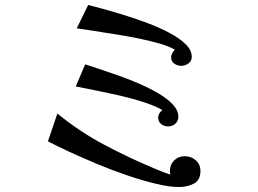

<svg xmlns="http://www.w3.org/2000/svg" viewBox="-20 -755 1040 773"><path d="M787 -67Q787 -29 760 -15.5Q733 -2 701 -2Q662 -2 608 -15Q554 -28 493.5 -48.5Q433 -69 373 -94Q313 -119 261 -143Q209 -167 173 -186L211 -298Q300 -225 401 -171.5Q502 -118 608 -74Q622 -68 636.5 -62.5Q651 -57 666 -52Q665 -56 664.5 -59Q664 -62 664 -66Q664 -92 681 -109Q698 -126 724 -126Q750 -126 768.5 -109.5Q787 -93 787 -67ZM698 -285Q698 -268 686 -257Q674 -246 657 -246Q641 -246 629 -255.5Q617 -265 617 -282Q617 -291 622 -299Q627 -307 634 -312Q604 -329 559.5 -343.5Q515 -358 465 -369.5Q415 -381 367.5 -390.5Q320 -400 285 -407L323 -496Q344 -489 379 -477.5Q414 -466 456.5 -451Q499 -436 541.5 -417.5Q584 -399 619.5 -378Q655 -357 676.5 -333.5Q698 -310 698 -285ZM752 -526Q752 -509 738.5 -499.5Q725 -490 710 -490Q695 -490 682 -498.5Q669 -507 669 -524Q669 -533 673.5 -541Q678 -549 684 -555Q662 -568 624.5 -579Q587 -590 541 -599.5Q495 -609 447.5 -616.5Q400 -624 358.5 -630.5Q317 -637 289 -641L335 -735Q356 -730 394 -719.5Q432 -709 479 -694.5Q526 -680 574 -662Q622 -644 662.5 -622.5Q703 -601 727.5 -577Q752 -553 752 -526Z"/></svg>

Font: Kaisei Decol Medium
Style: Regular
Weight: 500
Designer: Font-Kai, 金井和夫
Foundry: KAZUO KANAI
Version: Version 5.003